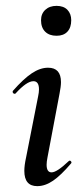

<svg xmlns="http://www.w3.org/2000/svg" viewBox="-20 -626 287 655"><path d="M63 -43Q63 -62 69 -89L110 -297Q113 -311 113 -321Q113 -349 94 -349Q71 -349 33 -307Q32 -306 30 -306Q26 -306 24 -309.5Q22 -313 24 -316Q60 -357 88.5 -376Q117 -395 144 -395Q188 -395 188 -346Q188 -331 183 -306L142 -89Q139 -74 139 -64Q139 -38 156 -38Q174 -38 214 -76Q216 -78 218 -78Q221 -78 223 -74.5Q225 -71 222 -68Q188 -28 161 -9.5Q134 9 107 9Q63 9 63 -43ZM120 -557Q120 -579 134.5 -592.5Q149 -606 173 -606Q197 -606 210 -592.5Q223 -579 223 -557Q223 -532 210 -518Q197 -504 173 -504Q148 -504 134 -518Q120 -532 120 -557Z"/></svg>

Font: Cormorant Infant SemiBold
Style: Italic
Weight: 600
Italic angle: -10°
Designer: Christian Thalmann (Catharsis Fonts)
Foundry: Catharsis Fonts
Version: Version 4.000